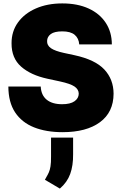

<svg xmlns="http://www.w3.org/2000/svg" viewBox="-20 -757 706 1112"><path d="M438.9 -500Q436.1 -535.5 412.5 -555.4Q388.8 -575.3 340.9 -575.3Q295.1 -575.3 274.1 -559.7Q253.2 -544 252.8 -519.9Q251.4 -494 275.4 -477.6Q299.4 -461.3 350.9 -450.3L410.5 -437.5Q530.9 -411.6 584.2 -354.6Q637.4 -297.6 637.8 -214.5Q637.4 -106.9 558.9 -49.2Q480.5 8.5 342.3 8.5Q247.5 8.5 177 -19.5Q106.5 -47.6 67.6 -106Q28.8 -164.4 28.4 -255.7H215.9Q218.4 -205.6 250.5 -179.5Q282.7 -153.4 339.5 -153.4Q387.1 -153.4 411.4 -170.5Q435.7 -187.5 436.1 -214.5Q435.7 -239.3 411.6 -255.9Q387.4 -272.4 326.7 -285.5L254.3 -301.1Q157.7 -322.1 102.1 -371.3Q46.5 -420.5 46.9 -505.7Q46.5 -574.9 84 -627Q121.4 -679 188 -708.1Q254.6 -737.2 340.9 -737.2Q429 -737.2 493.3 -707.7Q557.5 -678.3 592.5 -624.8Q627.5 -571.4 627.8 -500ZM403.4 39.8V136.4Q404.1 202.4 386.5 250.7Q369 299 326.7 335.2L240.1 284.1Q242.5 279.8 244.7 275.7Q246.8 271.7 248.9 268.1Q257.1 254.3 263.1 240.8Q269.2 227.3 272.5 206.3Q275.9 185.4 275.6 149.1V39.8Z"/></svg>

Font: Inter UI Black
Style: Regular
Weight: 900
Designer: Rasmus Andersson
Foundry: rsms
Version: 3.2;8d6f07862